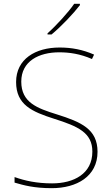

<svg xmlns="http://www.w3.org/2000/svg" viewBox="-20 -972 583 1002"><path d="M397 -945V-952H367C338 -909 273 -838 228 -798V-792H249C302 -836 362 -900 397 -945ZM489 -180C489 -298 404 -335 277 -375C174 -407 91 -437 91 -546C91 -653 183 -699 289 -699C342 -699 398 -691 460 -664L471 -687C412 -713 354 -724 291 -724C165 -724 64 -664 64 -544C64 -425 147 -389 263 -352C386 -313 462 -280 462 -181C462 -65 365 -15 252 -15C171 -15 109 -29 56 -48V-19C104 -5 158 10 250 10C380 10 489 -51 489 -180Z"/></svg>

Font: Noto Sans Canadian Aboriginal Thin
Style: Regular
Weight: 100
Designer: Monotype Design Team, Typotheque's Kevin King
Foundry: Monotype Imaging Inc.
Version: Version 2.004